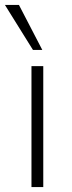

<svg xmlns="http://www.w3.org/2000/svg" viewBox="-31 -761 293 781"><path d="M97 0V-492H145V0ZM103 -558 -11 -741H46L141 -558Z"/></svg>

Font: Nunito Sans 7pt SemiCondensed ExtraLight
Style: Regular
Weight: 250
Width: 4
Designer: Vernon Adams
Foundry: Vernon Adams
Version: Version 3.101;gftools[0.9.27]